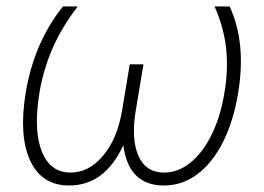

<svg xmlns="http://www.w3.org/2000/svg" viewBox="-20 -566 818 596"><path d="M175.3 -545.9H221.2Q171.4 -481 143.1 -415.8Q114.7 -350.6 102.5 -278.8Q83.5 -163.1 109.4 -96.7Q135.3 -30.3 199.2 -30.3Q255.9 -30.3 300 -82.8Q344.2 -135.3 358.9 -222.7L382.8 -366.2H425.3L401.4 -222.7Q386.7 -134.3 409.7 -82.3Q432.6 -30.3 489.7 -30.3Q532.2 -30.3 570.3 -60.5Q608.4 -90.8 636.2 -146.5Q664.1 -202.1 676.8 -278.8Q689 -350.6 681.9 -416Q674.8 -481.4 646 -545.9H692.9Q745.1 -433.1 719.2 -277.3Q704.6 -189 671.9 -124.5Q639.2 -60.1 592.5 -25.1Q545.9 9.8 488.8 9.8Q378.9 9.8 362.8 -115.2Q305.2 9.8 194.8 9.8Q109.4 9.8 73.7 -67.4Q38.1 -144.5 59.6 -277.3Q85.4 -433.6 175.3 -545.9Z"/></svg>

Font: Inter Extra Light
Style: Italic
Weight: 200
Italic angle: -9.39999°
Designer: Rasmus Andersson
Foundry: rsms
Version: Version 4.000;git-3c8e0fc